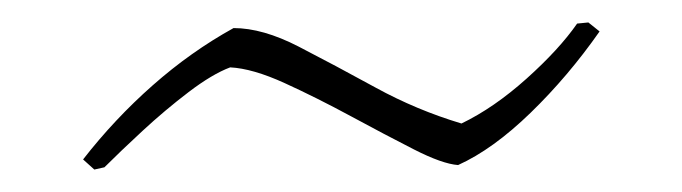

<svg xmlns="http://www.w3.org/2000/svg" viewBox="-20 -329 607 171"><path d="M64 -178 54 -187Q82 -223 116 -253Q150 -283 188 -304Q214 -304 246 -287.5Q278 -271 314.5 -251Q351 -231 391 -219Q420 -233 449 -259Q478 -285 494 -308L504 -309L514 -301Q486 -261 452.5 -228.5Q419 -196 388 -182Q374 -183 348.5 -196Q323 -209 292.5 -225.5Q262 -242 233.5 -255Q205 -268 185 -269Q169 -263 148 -247Q127 -231 107 -212.5Q87 -194 73 -180Z"/></svg>

Font: Labrada ExtraLight
Style: Regular
Weight: 200
Designer: Mercedes Jáuregui
Foundry: Omnibus-Type Team
Version: Version 1.000; ttfautohint (v1.8.4.7-5d5b)